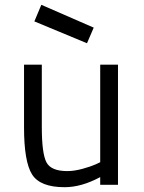

<svg xmlns="http://www.w3.org/2000/svg" viewBox="-20 -769 599 799"><path d="M152 -749 370 -654 342 -589 123 -680ZM397 -500H471V0H397V-32Q319 10 249 10Q147 10 113.5 -43Q80 -96 80 -239V-500H154V-240Q154 -131 173 -94Q192 -57 260 -57Q289 -57 323.5 -66.5Q358 -76 378 -85L397 -94Z"/></svg>

Font: TypoPRO Titillium Text
Style: 400 wt
Weight: 400
Designer: Accademia di Belle Arti di Urbino and others
Foundry: Accademia di Belle Arti di Urbino and others.
Version: Version 25.000